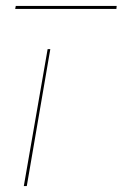

<svg xmlns="http://www.w3.org/2000/svg" viewBox="-20 -625 412 645"><path d="M149 -460 70 0H60L140 -460ZM33 -605H372L371 -595H31Z"/></svg>

Font: Jost Thin
Style: Italic
Weight: 200
Italic angle: -5°
Version: Version 3.710